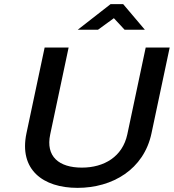

<svg xmlns="http://www.w3.org/2000/svg" viewBox="-20 -900 841 929"><path d="M196 -670 108 -255C71 -79 188 9 355 9C524 9 676 -80 713 -255L801 -670H685L596 -250C573 -142 484 -89 376 -89C266 -89 200 -142 223 -250L312 -670ZM356 -756H454L531 -812L583 -756H681L576 -880H515Z"/></svg>

Font: LT Wave Medium
Style: Italic
Weight: 500
Designer: Daniel Lyons
Version: Version 2.5 (Glyphs App)